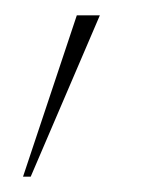

<svg xmlns="http://www.w3.org/2000/svg" viewBox="-20 -742 201 250"><path d="M110 -722H80L10 -512H20Z"/></svg>

Font: Perun Thin
Style: Regular
Weight: 100
Foundry: Copyright (c) Stefan Peev, Context Ltd, 2016
Version: Version 1.089